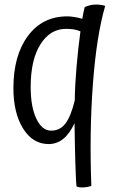

<svg xmlns="http://www.w3.org/2000/svg" viewBox="-20 -584 530 845"><path d="M382 234Q375 237 363 239Q351 241 340 241Q333 241 328 240Q323 239 317 237Q314 217 311.5 129.5Q309 42 308 -42Q287 4 258.5 27Q230 50 194 50Q124 50 81.5 -18.5Q39 -87 39 -196Q39 -340 103 -426Q167 -512 276 -512Q290 -512 308.5 -509Q327 -506 342 -501Q343 -506 346.5 -524.5Q350 -543 353 -553Q367 -559 378.5 -561.5Q390 -564 404 -564Q413 -564 424 -562.5Q435 -561 443 -558Q405 -428 389 -216Q373 -4 382 234ZM115 -201Q115 -114 140 -61.5Q165 -9 205 -9Q244 -9 268 -40.5Q292 -72 309 -142Q310 -211 317 -292Q324 -373 334 -446Q320 -452 305 -454.5Q290 -457 270 -457Q201 -457 158 -389Q115 -321 115 -201Z"/></svg>

Font: Atma
Style: Regular
Weight: 400
Designer: Gregori Vincens, Jeremie Hornus, Riccardo Olocco, Yoann Minet.
Foundry: black foundry
Version: Version 1.102;PS 1.100;hotconv 1.0.86;makeotf.lib2.5.63406